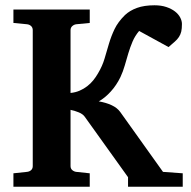

<svg xmlns="http://www.w3.org/2000/svg" viewBox="-20 -707 722 727"><path d="M464.8 0V-36.1L300.8 -265.1Q293.5 -275.4 277.8 -281.7Q262.2 -288.1 247.1 -291V-78.1Q247.1 -68.4 253.9 -62.7Q260.7 -57.1 269 -56.2L319.8 -50.8V0H30.8V-50.8L82 -56.2Q91.3 -57.1 97.7 -62.7Q104 -68.4 104 -78.1V-592.8Q104 -602.5 97.7 -608.4Q91.3 -614.3 82 -615.2L30.8 -620.1V-670.9H319.8V-620.1L269 -615.2Q260.7 -614.3 253.9 -608.4Q247.1 -602.5 247.1 -592.8V-355Q266.1 -356.9 281.7 -363.8Q297.4 -370.6 310.3 -380.6Q323.2 -390.6 333.3 -403.1Q343.3 -415.5 351.1 -429.2Q367.7 -457 376 -485.4Q384.3 -513.7 392.6 -541.7Q400.9 -569.8 413.8 -596.9Q426.8 -624 453.1 -649.9Q471.2 -667 498.5 -677Q525.9 -687 564.9 -687Q590.3 -687 609.9 -680.4Q629.4 -673.8 642.6 -663.6Q655.8 -653.3 662.4 -640.6Q668.9 -627.9 668.9 -616.2Q668.9 -598.6 666.3 -587.4Q663.6 -576.2 657.5 -566.9Q651.4 -557.6 641.6 -549.1Q631.8 -540.5 618.2 -528.8L506.8 -589.8Q491.2 -571.3 481.9 -549.6Q472.7 -527.8 465.8 -504.9Q459 -481.9 452.4 -459Q445.8 -436 436 -415Q428.7 -399.9 419.4 -386Q410.2 -372.1 399.4 -360.4Q388.7 -348.6 377.2 -339.1Q365.7 -329.6 354 -323.2Q381.8 -318.4 402.8 -308.6Q423.8 -298.8 435.1 -283.2L597.2 -56.2L671.9 -50.8V0Z"/></svg>

Font: Charis SIL Cyr
Style: Bold
Weight: 700
Foundry: SIL International
Version: Version 5.000